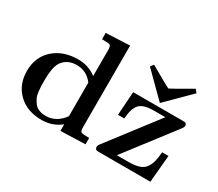

<svg xmlns="http://www.w3.org/2000/svg" viewBox="-125 -962 1401 1236"><g transform="rotate(30 575.0 -344.0)"><path d="M710 -641V-642L727 -664H728Q878 -578 882 -578H883Q888 -578 1036 -664H1037L1055 -642V-641L883 -470H882ZM671 -22Q671 -33 680 -44L959 -408H874Q798 -408 768.5 -377.5Q739 -347 734 -269H687L699 -444H1066Q1078 -444 1083 -443.5Q1088 -443 1093 -438Q1098 -433 1098 -423Q1098 -415 1088 -401L811 -40H897Q945 -40 975.5 -50Q1006 -60 1022 -84Q1038 -108 1044 -133Q1050 -158 1054 -202H1101L1083 0H703Q691 0 685.5 -1Q680 -2 675.5 -7Q671 -12 671 -22ZM38 -221Q38 -325 108 -387.5Q178 -450 289 -450Q366 -450 424 -405V-600Q424 -628 413.5 -633.5Q403 -639 355 -639V-686L532 -694V-86Q532 -58 542.5 -52.5Q553 -47 601 -47V0L418 6V-43Q357 6 278 6Q168 6 103 -57.5Q38 -121 38 -221ZM166 -221Q166 -196 166.5 -181.5Q167 -167 170 -141Q173 -115 181 -98.5Q189 -82 202 -64.5Q215 -47 237 -38.5Q259 -30 288 -30Q365 -30 418 -103V-353Q372 -414 299 -414Q228 -414 192 -362Q166 -323 166 -221Z"/></g></svg>

Font: CMU Serif
Style: Bold
Weight: 700
Version: Version 0.7.0